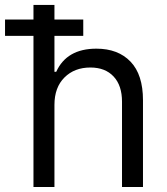

<svg xmlns="http://www.w3.org/2000/svg" viewBox="-57 -747 668 767"><path d="M328.1 -552.6Q414.8 -552.6 464.5 -500.7Q514.2 -448.9 514.2 -346.6V0H430.4V-340.9Q430.4 -405.5 396.8 -441.4Q363.3 -477.3 304 -477.3Q240.4 -477.3 200.5 -437.5Q160.5 -397.7 160.5 -328.1V0H76.7V-603.7H-36.9V-669H76.7V-727.3H160.5V-669H275.6V-603.7H160.5V-460.2H167.6Q209.5 -552.6 328.1 -552.6Z"/></svg>

Font: TID UI
Style: Regular
Weight: 400
Designer: The TID Project Authors
Foundry: Bakken & Bæck
Version: Version 1.001;hotconv 1.0.109;makeotfexe 2.5.65596